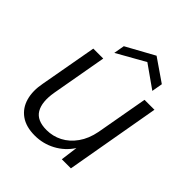

<svg xmlns="http://www.w3.org/2000/svg" viewBox="-197 -822 957 957"><g transform="rotate(45 281.5 -343.5)"><path d="M205 12Q143 12 104.5 -15.5Q66 -43 52.5 -91Q39 -139 51 -200L105 -501H175L123 -208Q110 -132 134.5 -90.5Q159 -49 227 -49Q271 -49 310 -69Q349 -89 377.5 -129Q406 -169 417 -226L466 -501H536L448 0H384L396 -91Q364 -42 313.5 -15Q263 12 205 12ZM194 -560 204 -617 353 -699 472 -617 462 -560 343 -644Z"/></g></svg>

Font: DM Sans 17pt Light
Style: Italic
Weight: 300
Italic angle: -10°
Version: Version 4.004;gftools[0.9.30]